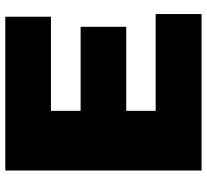

<svg xmlns="http://www.w3.org/2000/svg" viewBox="-48 -732 780 724"><g transform="rotate(-90 342.0 -370.0)"><path d="M61 -740H641V-568H286V-456H603V-284H286V-173H651V0H61Z"/></g></svg>

Font: Plata Sans Black
Style: Regular
Weight: 900
Designer: Pablo Impallari, Andres Torresi, & Cristiano Sobral
Foundry: Pablo Impallari, Andres Torresi, & Cristiano Sobral
Version: Version 1.00;December 28, 2019;FontCreator 12.0.0.2547 64-bi